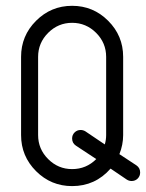

<svg xmlns="http://www.w3.org/2000/svg" viewBox="-20 -626 505 664"><path d="M405.9 -429.4V-158.8Q405.9 -125.3 392.9 -92.9L451.8 -54.1Q464.7 -45.3 464.7 -29.4Q464.7 -17.1 456.2 -8.5Q447.6 0 435.3 0Q426.5 0 418.8 -4.7L362.4 -42.9Q309.4 17.6 229.4 17.6Q156.5 17.6 104.7 -34.1Q52.9 -85.9 52.9 -158.8V-429.4Q52.9 -502.4 104.7 -554.1Q156.5 -605.9 229.4 -605.9Q302.4 -605.9 354.1 -554.1Q405.9 -502.4 405.9 -429.4ZM111.8 -429.4V-158.8Q111.8 -110.6 146.5 -75.9Q181.2 -41.2 229.4 -41.2Q278.2 -41.2 312.9 -75.9L242.4 -122.4Q229.4 -131.2 229.4 -147.1Q229.4 -159.4 237.9 -167.9Q246.5 -176.5 258.8 -176.5Q267.6 -176.5 275.3 -171.8L342.4 -126.5Q347.1 -142.4 347.1 -158.8V-429.4Q347.1 -477.6 312.4 -512.4Q277.6 -547.1 229.4 -547.1Q181.2 -547.1 146.5 -512.4Q111.8 -477.6 111.8 -429.4Z"/></svg>

Font: OpenGost Type B TT
Style: Regular
Weight: 400
Version: Version 0.3